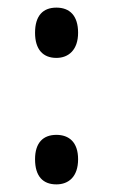

<svg xmlns="http://www.w3.org/2000/svg" viewBox="-20 -472 297 504"><path d="M72 -386C72 -342 93 -320 128 -320C160 -320 185 -341 185 -386C185 -431 163 -452 128 -452C93 -452 72 -431 72 -386ZM72 -54C72 -9 93 12 128 12C160 12 185 -8 185 -54C185 -99 161 -118 128 -118C93 -118 72 -97 72 -54Z"/></svg>

Font: Noto Sans Telugu Condensed
Style: Regular
Weight: 400
Width: 3
Designer: Jelle Bosma - Monotype Design Team
Foundry: Monotype Imaging Inc.
Version: Version 2.005